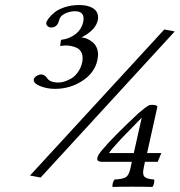

<svg xmlns="http://www.w3.org/2000/svg" viewBox="-20 -657 708 756"><path d="M627 -541 668 -533.2 140.1 42 98.1 34.2ZM538.1 -193.8 457 -110.4Q416 -66.4 409.2 -54.2H506.8ZM494.1 3.9 499 -20H380.9Q362.8 -20 362.8 -31.7Q362.8 -37.1 368.2 -47.9Q377 -61 380.9 -64.9Q423.3 -116.2 525.9 -211.9Q553.2 -235.4 567.9 -243.2Q568.8 -244.1 582 -244.1Q588.9 -244.1 594.7 -241.9Q600.6 -239.7 599.1 -233.9L559.1 -54.2H615.2L601.1 -20H550.8L545.9 3.9Q540 29.8 548.8 38.8Q557.6 47.9 586.9 49.8Q588.4 55.7 586.4 64.9Q584.5 74.2 580.1 79.1Q550.3 78.1 502.9 78.1Q453.6 78.1 423.8 79.1Q421.4 74.7 423.8 65.2Q426.3 55.7 431.2 49.8Q463.9 48.3 475.8 40.5Q487.8 32.7 494.1 3.9ZM308.1 -573.2Q308.1 -575.2 308.6 -578.6Q309.1 -582 309.1 -584Q309.1 -612.8 274.9 -612.8Q256.3 -612.8 236.8 -604Q217.3 -595.2 212.9 -578.1Q206.1 -548.8 182.1 -548.8Q173.3 -548.8 168.5 -553.2Q163.6 -557.6 162.8 -560.8Q162.1 -564 162.1 -566.9Q163.6 -574.2 171.9 -585.2Q180.2 -596.2 195.1 -608.4Q210 -620.6 235.8 -628.9Q261.7 -637.2 292 -637.2Q327.1 -637.2 346.7 -624.3Q366.2 -611.3 366.2 -588.9Q366.2 -582 365.2 -578.1Q356.9 -538.1 300.8 -509.8Q326.2 -507.3 346.2 -489.5Q366.2 -471.7 366.2 -439.9Q366.2 -436.5 363.8 -421.9Q354 -371.6 305.4 -339.4Q256.8 -307.1 195.8 -307.1Q166.5 -307.1 139.6 -317.4Q112.8 -327.6 112.8 -341.8Q112.8 -350.6 123 -357.2Q133.3 -363.8 142.1 -363.8Q155.3 -363.8 165 -350.1Q175.8 -332 210.9 -332Q220.2 -332 231.9 -335.4Q243.7 -338.9 258.8 -346.9Q273.9 -355 286.6 -372.6Q299.3 -390.1 304.2 -414.1Q305.2 -419.9 305.2 -429.2Q305.2 -444.3 298.1 -454.8Q291 -465.3 279.3 -470Q267.6 -474.6 257.8 -476.3Q248 -478 237.8 -478Q232.4 -478 216.8 -476.1L220.2 -500Q254.9 -504.4 278.6 -523.7Q302.2 -543 308.1 -573.2Z"/></svg>

Font: Linux Libertine G
Style: Italic
Weight: 400
Italic angle: -12°
Designer: Philipp H. Poll
Foundry: Philipp H. Poll
Version: Version 5.1.3